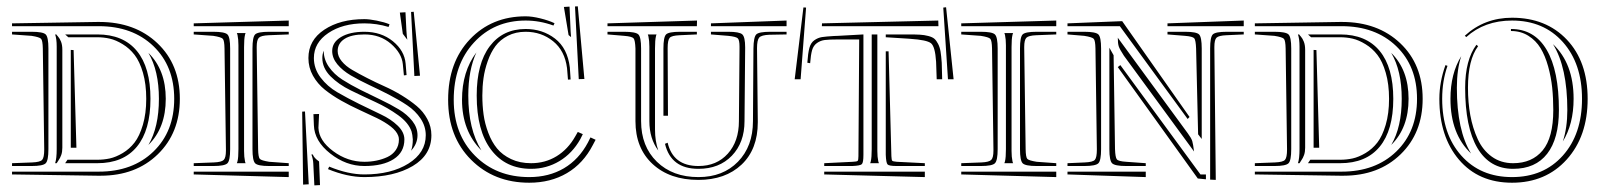

<svg xmlns="http://www.w3.org/2000/svg" viewBox="-20 -593 5007 600"><path d="M17.6 -485.4V-493.7H78.6Q114.3 -493.7 122.8 -485.4Q131.3 -477.1 131.3 -441.4V-127Q131.3 -91.3 122.8 -82.8Q114.3 -74.2 78.6 -74.2H17.6V-83L80.6 -85.4Q105.5 -86.4 111.8 -93.5Q118.2 -100.6 118.2 -126L113.8 -441.4Q113.3 -466.3 108.4 -471.7Q103.5 -477.1 78.6 -481ZM210 -436.5 218.8 -131.3H201.2V-437ZM183.6 -485.4H284.2Q365.2 -485.4 407.7 -433.8Q450.2 -382.3 450.2 -284.2Q450.2 -186 407.7 -134.5Q365.2 -83 284.2 -83H183.6L190.9 -93.8H284.2Q304.2 -93.8 323.2 -97.9Q342.3 -102.1 363.5 -114.7Q384.8 -127.4 400.4 -147.5Q416 -167.5 426.5 -202.9Q437 -238.3 437 -284.2Q437 -330.1 426.8 -365.5Q416.5 -400.9 400.6 -421.4Q384.8 -441.9 363.5 -454.8Q342.3 -467.8 323.2 -472.2Q304.2 -476.6 284.2 -476.6H193.4ZM17.6 -47.9V-56.6H288.6Q394.5 -56.6 459.5 -119.4Q524.4 -182.1 524.4 -284.2Q524.4 -386.2 459.5 -448.7Q394.5 -511.2 288.6 -511.2H17.6V-520L284.2 -524.4H290Q401.9 -524.4 471.9 -458Q542 -391.6 542 -284.2Q542 -177.7 473.1 -110.8Q404.3 -43.9 294.4 -43.9H284.2ZM443.8 -140.1Q476.6 -195.8 476.6 -284.2Q476.6 -372.1 443.8 -427.7Q498 -374.5 498 -284.2Q498 -193.4 443.8 -140.1ZM156.2 -485.4Q156.7 -483.9 161.6 -478.5Q166.5 -473.1 170.7 -462.9Q174.8 -452.6 174.8 -437V-131.3Q174.8 -118.2 171.4 -108.6Q168 -99.1 163.1 -92.3Q158.2 -85.4 157.2 -83H152.3Q157.2 -97.7 157.2 -127V-441.4V-447.3Q157.2 -471.7 152.3 -485.4Z M742.7 -445.8V-127V-121.1Q742.7 -102.5 745.6 -88.9Q745.6 -87.9 746.3 -85.9Q747.1 -84 747.6 -83H720.2Q720.2 -84 721.2 -85.9Q722.2 -87.9 722.2 -88.9Q725.1 -100.6 725.1 -127V-445.8V-451.7Q725.1 -470.2 722.2 -483.9Q722.2 -484.9 721.2 -486.8Q720.2 -488.8 720.2 -489.7H747.6Q747.1 -488.8 746.3 -486.8Q745.6 -484.9 745.6 -483.9Q742.7 -472.2 742.7 -445.8ZM882.3 -83V-74.2H821.3Q785.6 -74.2 777.3 -82.8Q769 -91.3 769 -127V-441.4Q769 -477.1 777.3 -485.4Q785.6 -493.7 821.3 -493.7H882.3V-485.4L819.8 -482.9Q795.9 -481.9 789.1 -475.1Q782.2 -468.3 782.2 -446.3V-442.4L786.6 -127Q787.1 -101.6 792 -96.4Q796.9 -91.3 821.3 -87.4ZM882.3 -528.8V-511.2H585.4V-520ZM882.3 -56.6V-39.6L585.4 -47.9V-56.6ZM585.4 -485.4V-493.7H646.5Q682.1 -493.7 690.7 -485.4Q699.2 -477.1 699.2 -441.4V-127Q699.2 -91.3 690.7 -82.8Q682.1 -74.2 646.5 -74.2H585.4V-83L648.4 -85.4Q672.4 -86.4 679.2 -93.3Q686 -100.1 686 -122.1V-126L681.6 -441.4Q681.2 -466.3 676.3 -471.7Q671.4 -477.1 646.5 -481Z M1284.7 -170.4Q1284.7 -143.6 1264.6 -122.1Q1270 -136.2 1270 -157.2Q1269 -172.4 1266.1 -182.1Q1256.8 -209.5 1224.4 -232.9Q1191.9 -256.3 1153.1 -274.2Q1114.3 -292 1076.2 -310.5Q1038.1 -329.1 1012.7 -354.7Q987.3 -380.4 987.3 -411.6Q987.3 -424.3 991.7 -434.6V-433.6Q991.7 -407.2 1007.8 -384Q1023.9 -360.8 1049.8 -344.2Q1075.7 -327.6 1106.9 -312Q1138.2 -296.4 1169.4 -281.5Q1200.7 -266.6 1226.6 -251Q1252.4 -235.4 1268.6 -214.8Q1284.7 -194.3 1284.7 -170.4ZM924.3 -244.1 933.1 -244.6 944.8 -17.1 927.2 -16.1ZM977.1 -88.4 980 -14.6 962.4 -13.7 959 -82Q958.5 -95.7 953.1 -110.4H957.5Q960.9 -99.6 977.1 -88.4ZM1004.9 -64.5 1008.8 -72.3Q1067.9 -47.9 1118.7 -47.9Q1202.1 -47.9 1256.3 -81.8Q1310.5 -115.7 1310.5 -170.4Q1310.5 -198.2 1294.4 -222.4Q1278.3 -246.6 1252.4 -263.9Q1226.6 -281.2 1195.6 -297.1Q1164.6 -313 1133.3 -327.6Q1102.1 -342.3 1076.2 -357.4Q1050.3 -372.6 1034.2 -392.1Q1018.1 -411.6 1018.1 -433.6Q1018.1 -460.9 1045.7 -477.3Q1073.2 -493.7 1118.7 -493.7Q1171.4 -493.7 1207.8 -464.1Q1244.1 -434.6 1247.6 -394L1250.5 -358.4L1242.2 -357.4L1238.8 -392.6Q1235.4 -426.8 1201.7 -456.1Q1168 -485.4 1119.1 -485.4Q1078.1 -485.4 1056.6 -471.4Q1035.2 -457.5 1035.2 -433.6Q1035.2 -417 1047.9 -401.6Q1060.5 -386.2 1081.1 -374.3Q1101.6 -362.3 1127.9 -348.9Q1154.3 -335.4 1181.6 -323.2Q1209 -311 1235.4 -294.9Q1261.7 -278.8 1282.2 -261.7Q1302.7 -244.6 1315.4 -220.9Q1328.1 -197.3 1328.1 -170.4Q1328.1 -108.9 1269.8 -74.2Q1211.4 -39.6 1118.7 -39.6Q1065.4 -39.6 1004.9 -64.5ZM1274.9 -355.5 1264.6 -555.7 1272.9 -556.2 1292.5 -356.4ZM1194.3 -508.8Q1157.2 -520 1118.7 -520Q1050.8 -520 1005.9 -489.7Q960.9 -459.5 960.9 -411.6Q960.9 -378.4 981.9 -350.6Q1002.9 -322.8 1034.2 -304.7Q1065.4 -286.6 1102.3 -268.3Q1139.2 -250 1170.4 -235.4Q1201.7 -220.7 1222.7 -200.4Q1243.7 -180.2 1243.7 -157.2Q1243.7 -117.2 1210.2 -95.7Q1176.8 -74.2 1118.7 -74.2Q1061.5 -74.2 1012 -113.3Q962.4 -152.3 960.9 -201.7L959.5 -236.3L977.1 -236.8L975.1 -193.4Q976.6 -153.8 1021.2 -120.6Q1065.9 -87.4 1118.7 -87.4Q1138.2 -87.4 1156.2 -91.1Q1174.3 -94.7 1190.7 -102.3Q1207 -109.9 1216.8 -124Q1226.6 -138.2 1226.6 -156.7V-157.2Q1226.6 -163.1 1224.6 -168.5Q1219.2 -183.6 1200.9 -197.8Q1182.6 -211.9 1157.5 -224.1Q1132.3 -236.3 1103.3 -249.5Q1074.2 -262.7 1046.1 -278.6Q1018.1 -294.4 995.1 -312.7Q972.2 -331.1 958 -356.4Q943.8 -381.8 943.8 -411.6Q943.8 -467.3 993.4 -500.2Q1043 -533.2 1118.7 -533.2Q1133.8 -533.2 1157.2 -528.6Q1180.7 -523.9 1197.3 -517.1ZM1238.8 -487.3 1229.5 -553.7 1247.1 -554.7 1250 -497.6Q1251 -479 1252.9 -468.8Z M1756.8 -483.4 1742.2 -571.3 1759.8 -572.3 1763.2 -494.6 1764.6 -477.1ZM1712.9 -520.5 1709.5 -513.2Q1666.5 -528.8 1622.6 -528.8Q1524.4 -528.8 1461.2 -460.2Q1397.9 -391.6 1397.9 -281.2Q1397.9 -173.3 1464.4 -106.4Q1530.8 -39.6 1633.8 -39.6Q1695.3 -39.6 1742.2 -67.1Q1789.1 -94.7 1817.4 -147.9L1825.2 -163.6L1841.3 -156.2L1832.5 -139.6Q1802.7 -82 1751.7 -52Q1700.7 -22 1633.8 -22Q1523.9 -22 1452.1 -93.8Q1380.4 -165.5 1380.4 -281.2Q1380.4 -398.4 1448.5 -470.2Q1516.6 -542 1622.6 -542Q1642.6 -542 1668.5 -535.6Q1694.3 -529.3 1712.9 -520.5ZM1801.3 -173.8 1793.5 -158.2Q1768.6 -113.8 1728.3 -89.6Q1688 -65.4 1639.6 -65.4Q1560.1 -65.4 1514.9 -124.8Q1469.7 -184.1 1469.7 -294.4Q1469.7 -394.5 1510.5 -448.5Q1551.3 -502.4 1622.6 -502.4Q1675.3 -502.4 1714.4 -472.4Q1753.4 -442.4 1760.7 -382.3L1763.2 -344.7L1754.9 -344.2L1752 -379.9Q1745.1 -434.6 1708.5 -464.1Q1671.9 -493.7 1622.6 -493.7Q1591.3 -493.7 1567.1 -481.2Q1543 -468.8 1528.3 -449Q1513.7 -429.2 1504.2 -402.1Q1494.6 -375 1491 -348.9Q1487.3 -322.8 1487.3 -294.4Q1487.3 -263.2 1491.2 -234.9Q1495.1 -206.5 1505.9 -178Q1516.6 -149.4 1533.2 -129.2Q1549.8 -108.9 1577.1 -95.9Q1604.5 -83 1639.6 -83Q1683.6 -83 1719.2 -104.7Q1754.9 -126.5 1777.8 -167L1785.6 -180.7ZM1788.6 -345.7 1776.9 -572.8 1785.6 -573.2 1806.2 -346.2ZM1468.8 -429.2Q1443.4 -374 1443.4 -294.4Q1443.4 -189 1484.4 -123Q1423.8 -183.6 1423.8 -281.2Q1423.8 -369.6 1468.8 -429.2Z M2058.1 -143.6 2066.4 -147Q2083.5 -74.2 2162.6 -74.2Q2219.7 -74.2 2254.4 -112.8Q2289.1 -151.4 2289.1 -214.4L2291 -440.9V-447.3Q2291 -468.3 2285.4 -473.4Q2279.8 -478.5 2255.9 -481L2201.7 -485.4V-493.7H2255.9Q2290.5 -493.7 2299.6 -485.6Q2308.6 -477.5 2308.6 -445.3V-440.9L2306.6 -214.4Q2306.6 -147.5 2267.1 -106.4Q2227.5 -65.4 2162.6 -65.4Q2076.7 -65.4 2058.1 -143.6ZM2031.7 -485.4Q2031.2 -484.4 2030.5 -482.4Q2029.8 -480.5 2029.8 -479.5Q2026.9 -467.8 2026.9 -441.4V-188Q2026.9 -152.3 2037.1 -122.6Q2009.3 -160.2 2009.3 -214.4V-441.4V-447.3Q2009.3 -465.8 2006.3 -479.5Q2006.3 -480.5 2005.4 -482.4Q2004.4 -484.4 2004.4 -485.4ZM2438 -528.8V-511.2H2201.7V-520ZM2067.4 -231.4H2053.2V-441.4Q2053.2 -477.1 2061.5 -485.4Q2069.8 -493.7 2105.5 -493.7H2157.7V-485.4L2104 -482.9Q2079.1 -481.9 2072.8 -474.9Q2066.4 -467.8 2066.4 -442.4ZM2158.2 -528.8 2157.7 -511.2H1878.4V-520ZM1983.4 -441.4V-214.4Q1983.4 -135.7 2032.7 -87.6Q2082 -39.6 2162.6 -39.6Q2239.3 -39.6 2286.1 -87.6Q2333 -135.7 2333 -214.4L2334.5 -441.4Q2335 -477.1 2343.3 -485.4Q2351.6 -493.7 2387.2 -493.7H2438V-485.4L2384.3 -484.4Q2359.4 -483.4 2352.5 -475.6Q2345.7 -467.8 2345.7 -442.4L2348.1 -214.4V-210.9Q2348.1 -126.5 2297.4 -78.6Q2246.6 -30.8 2162.6 -30.8Q2073.2 -30.8 2019.5 -80.3Q1965.8 -129.9 1965.8 -214.4V-441.4Q1964.8 -467.3 1960 -473.1Q1955.1 -479 1930.7 -481L1878.4 -485.4V-493.7H1930.7Q1966.3 -493.7 1974.9 -485.4Q1983.4 -477.1 1983.4 -441.4Z M2924.3 -345.2H2907.2L2905.3 -399.9Q2902.3 -447.8 2889.2 -458Q2876 -468.3 2824.2 -471.7Q2820.3 -472.2 2817.9 -472.2L2748 -476.6V-485.4H2817.9Q2841.3 -485.4 2854.7 -484.6Q2868.2 -483.9 2881.1 -480.5Q2894 -477.1 2900.1 -471.7Q2906.2 -466.3 2911.6 -455.8Q2917 -445.3 2919.2 -431.9Q2921.4 -418.5 2922.9 -397ZM2942.4 -345.2 2927.7 -569.3 2936.5 -570.3 2960 -345.2ZM2912.6 -511.2H2548.3L2548.8 -520L2912.1 -528.8ZM2502.9 -397Q2504.9 -426.8 2509.3 -443.1Q2513.7 -459.5 2524.9 -467.3Q2536.1 -475.1 2548.6 -477.1Q2561 -479 2585.9 -480.5Q2594.7 -480.5 2599.1 -481L2678.2 -485.4V-109.4Q2678.2 -85 2673.3 -80.1Q2668.5 -75.2 2643.1 -74.2H2555.7V-83L2645 -87.4Q2657.7 -87.9 2660.2 -90.3Q2662.6 -92.8 2662.6 -105L2665 -469.7H2599.1Q2571.3 -469.7 2557.6 -468Q2543.9 -466.3 2533 -458.5Q2522 -450.7 2517.8 -436.3Q2513.7 -421.9 2511.7 -395.5ZM2463.4 -345.2 2490.7 -569.8 2499 -569.3 2481.9 -345.2ZM2756.8 -432.6 2765.6 -105Q2766.1 -92.8 2768.3 -90.6Q2770.5 -88.4 2782.7 -87.4L2870.1 -83V-74.2H2782.7Q2758.3 -74.2 2753.7 -79.1Q2749 -84 2748 -109.4V-432.6ZM2555.7 -56.6H2870.1V-39.6L2555.7 -47.9ZM2721.7 -485.4V-127V-121.1Q2721.7 -102.5 2724.6 -88.9Q2724.6 -87.9 2725.6 -85.9Q2726.6 -84 2726.6 -83H2699.2Q2699.7 -84 2700.4 -85.9Q2701.2 -87.9 2701.2 -88.9Q2704.1 -100.6 2704.1 -127V-485.4Z M3141.1 -445.8V-127V-121.1Q3141.1 -102.5 3144 -88.9Q3144 -87.9 3144.8 -85.9Q3145.5 -84 3146 -83H3118.7Q3118.7 -84 3119.6 -85.9Q3120.6 -87.9 3120.6 -88.9Q3123.5 -100.6 3123.5 -127V-445.8V-451.7Q3123.5 -470.2 3120.6 -483.9Q3120.6 -484.9 3119.6 -486.8Q3118.7 -488.8 3118.7 -489.7H3146Q3145.5 -488.8 3144.8 -486.8Q3144 -484.9 3144 -483.9Q3141.1 -472.2 3141.1 -445.8ZM3280.8 -83V-74.2H3219.7Q3184.1 -74.2 3175.8 -82.8Q3167.5 -91.3 3167.5 -127V-441.4Q3167.5 -477.1 3175.8 -485.4Q3184.1 -493.7 3219.7 -493.7H3280.8V-485.4L3218.3 -482.9Q3194.3 -481.9 3187.5 -475.1Q3180.7 -468.3 3180.7 -446.3V-442.4L3185.1 -127Q3185.5 -101.6 3190.4 -96.4Q3195.3 -91.3 3219.7 -87.4ZM3280.8 -528.8V-511.2H2983.9V-520ZM3280.8 -56.6V-39.6L2983.9 -47.9V-56.6ZM2983.9 -485.4V-493.7H3044.9Q3080.6 -493.7 3089.1 -485.4Q3097.7 -477.1 3097.7 -441.4V-127Q3097.7 -91.3 3089.1 -82.8Q3080.6 -74.2 3044.9 -74.2H2983.9V-83L3046.9 -85.4Q3070.8 -86.4 3077.6 -93.3Q3084.5 -100.1 3084.5 -122.1V-126L3080.1 -441.4Q3079.6 -466.3 3074.7 -471.7Q3069.8 -477.1 3044.9 -481Z M3748.5 -32.7 3723.1 -35.2 3473.1 -383.3 3481 -389.6 3731.4 -47.9H3748.5ZM3761.7 -31.7V-441.4Q3761.7 -477.1 3770 -485.4Q3778.3 -493.7 3814 -493.7H3866.7V-485.4L3812.5 -482.9Q3788.6 -481.9 3781.7 -475.3Q3774.9 -468.8 3774.9 -446.3V-442.4L3779.3 -30.8ZM3866.7 -528.8V-511.2H3628.4V-520ZM3724.1 -173.3 3717.8 -441.4Q3716.8 -467.3 3712.2 -473.1Q3707.5 -479 3683.1 -481L3628.4 -485.4V-493.7H3683.1Q3718.8 -493.7 3727.1 -485.4Q3735.4 -477.1 3735.4 -441.4V-158.7ZM3446.8 -443.8 3460 -420.4 3464.4 -127Q3465.3 -101.1 3470.2 -95Q3475.1 -88.9 3499.5 -87.4L3560.5 -83V-74.2H3499.5Q3463.9 -74.2 3455.3 -82.8Q3446.8 -91.3 3446.8 -127ZM3560.5 -56.6V-39.6L3315.9 -47.9V-56.6ZM3315.9 -485.4V-493.7H3368.2Q3403.8 -493.7 3412.4 -485.4Q3420.9 -477.1 3420.9 -441.4V-127Q3420.9 -91.3 3412.4 -82.8Q3403.8 -74.2 3368.2 -74.2H3315.9V-83L3370.1 -85.4Q3395 -86.4 3401.4 -93.5Q3407.7 -100.6 3407.7 -126L3403.3 -441.4Q3402.8 -466.3 3397.9 -471.7Q3393.1 -477.1 3368.2 -481ZM3697.3 -227.5 3691.4 -221.2 3479.5 -511.2H3315.9V-520L3486.8 -526.9ZM3473.1 -475.1 3691.9 -176.3Q3703.1 -161.1 3705.8 -152.1Q3708.5 -143.1 3711.4 -119.6L3492.2 -418.9Q3479 -439 3476.1 -448Q3473.1 -457 3473.1 -475.1Z M3901.4 -485.4V-493.7H3962.4Q3998 -493.7 4006.6 -485.4Q4015.1 -477.1 4015.1 -441.4V-127Q4015.1 -91.3 4006.6 -82.8Q3998 -74.2 3962.4 -74.2H3901.4V-83L3964.4 -85.4Q3989.3 -86.4 3995.6 -93.5Q4002 -100.6 4002 -126L3997.6 -441.4Q3997.1 -466.3 3992.2 -471.7Q3987.3 -477.1 3962.4 -481ZM4093.8 -436.5 4102.5 -131.3H4085V-437ZM4067.4 -485.4H4168Q4249 -485.4 4291.5 -433.8Q4334 -382.3 4334 -284.2Q4334 -186 4291.5 -134.5Q4249 -83 4168 -83H4067.4L4074.7 -93.8H4168Q4188 -93.8 4207 -97.9Q4226.1 -102.1 4247.3 -114.7Q4268.6 -127.4 4284.2 -147.5Q4299.8 -167.5 4310.3 -202.9Q4320.8 -238.3 4320.8 -284.2Q4320.8 -330.1 4310.5 -365.5Q4300.3 -400.9 4284.4 -421.4Q4268.6 -441.9 4247.3 -454.8Q4226.1 -467.8 4207 -472.2Q4188 -476.6 4168 -476.6H4077.1ZM3901.4 -47.9V-56.6H4172.4Q4278.3 -56.6 4343.3 -119.4Q4408.2 -182.1 4408.2 -284.2Q4408.2 -386.2 4343.3 -448.7Q4278.3 -511.2 4172.4 -511.2H3901.4V-520L4168 -524.4H4173.8Q4285.6 -524.4 4355.7 -458Q4425.8 -391.6 4425.8 -284.2Q4425.8 -177.7 4356.9 -110.8Q4288.1 -43.9 4178.2 -43.9H4168ZM4327.6 -140.1Q4360.4 -195.8 4360.4 -284.2Q4360.4 -372.1 4327.6 -427.7Q4381.8 -374.5 4381.8 -284.2Q4381.8 -193.4 4327.6 -140.1ZM4040 -485.4Q4040.5 -483.9 4045.4 -478.5Q4050.3 -473.1 4054.4 -462.9Q4058.6 -452.6 4058.6 -437V-131.3Q4058.6 -118.2 4055.2 -108.6Q4051.8 -99.1 4046.9 -92.3Q4042 -85.4 4041 -83H4036.1Q4041 -97.7 4041 -127V-441.4V-447.3Q4041 -471.7 4036.1 -485.4Z M4497.1 -389.6 4503.4 -387.2Q4486.8 -339.8 4486.8 -284.2Q4486.8 -173.8 4546.6 -106.7Q4606.4 -39.6 4705.1 -39.6Q4803.7 -39.6 4863.8 -106.7Q4923.8 -173.8 4923.8 -284.2Q4923.8 -394.5 4863.8 -461.7Q4803.7 -528.8 4705.1 -528.8Q4619.1 -528.8 4562 -477.1L4557.6 -481.4Q4619.1 -537.6 4705.1 -537.6Q4811.5 -537.6 4876.5 -469Q4941.4 -400.4 4941.4 -284.2Q4941.4 -167 4876 -94.5Q4810.5 -22 4705.1 -22Q4600.6 -22 4539.3 -94Q4478 -166 4478 -284.2Q4478 -336.4 4497.1 -389.6ZM4701.7 -496.1V-502.4Q4774.9 -502.4 4813.2 -437.5Q4851.6 -372.6 4851.6 -249Q4851.6 -159.7 4814.9 -112.5Q4778.3 -65.4 4708.5 -65.4Q4635.3 -65.4 4596.9 -130.4Q4558.6 -195.3 4558.6 -318.8Q4558.6 -405.3 4593.8 -453.1L4599.1 -448.7Q4567.4 -406.2 4567.4 -318.8Q4567.4 -272.9 4574.7 -232.9Q4582 -192.9 4597.9 -158.2Q4613.8 -123.5 4642.1 -103.3Q4670.4 -83 4708.5 -83Q4767.6 -83 4800.8 -123Q4834 -163.1 4834 -249Q4834 -286.1 4830.6 -319.1Q4827.1 -352.1 4817.9 -385.5Q4808.6 -418.9 4794.2 -442.6Q4779.8 -466.3 4756.1 -481.2Q4732.4 -496.1 4701.7 -496.1ZM4863.8 -150.9Q4877.9 -193.4 4877.9 -249Q4877.9 -382.8 4833 -455.1Q4897.5 -394.5 4897.5 -284.2Q4897.5 -205.6 4863.8 -150.9ZM4546.4 -417.5Q4532.7 -376.5 4532.7 -318.8Q4532.7 -185.1 4577.1 -113.3Q4512.7 -173.8 4512.7 -284.2Q4512.7 -362.8 4546.4 -417.5Z"/></svg>

Font: FoglihtenNo03
Style: Regular
Weight: 500
Version: Version 0.59